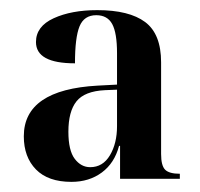

<svg xmlns="http://www.w3.org/2000/svg" viewBox="-20 -739 394 379"><path d="M121 -380Q75 -380 51 -404.5Q27 -429 27 -470Q27 -562 173 -570L211 -572V-634Q211 -674 201.5 -691.5Q192 -709 170 -709Q146 -709 137 -687Q128 -665 128 -614Q51 -614 51 -656Q51 -687 86 -703Q121 -719 172 -719Q235 -719 266.5 -695.5Q298 -672 298 -616V-435Q298 -412 306 -404Q314 -396 335 -396V-386H217V-451H215Q206 -417 181 -398.5Q156 -380 121 -380ZM158 -409Q183 -409 197 -432.5Q211 -456 211 -490V-562L187 -561Q147 -559 131 -539Q115 -519 115 -479Q115 -442 127.5 -425.5Q140 -409 158 -409Z"/></svg>

Font: Noto Serif Display Condensed SemiBold
Style: Regular
Weight: 600
Width: 3
Designer: Monotype Design Team
Foundry: Monotype Imaging Inc.
Version: Version 2.009